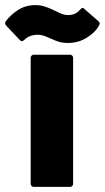

<svg xmlns="http://www.w3.org/2000/svg" viewBox="-80 -731 410 751"><path d="M52 0Q47 0 43.5 -3.5Q40 -7 40 -12V-505Q40 -510 43.5 -513.5Q47 -517 52 -517H194Q199 -517 202.5 -513.5Q206 -510 206 -505V-12Q206 -7 202.5 -3.5Q199 0 194 0ZM187 -563Q165 -563 150.5 -567.5Q136 -572 119 -580Q99 -589 89 -592Q79 -595 68 -595Q35 -595 15 -575Q10 -570 5 -570Q2 -570 -2 -574L-56 -631Q-60 -636 -60 -641Q-60 -644 -58 -647Q-38 -674 -8.5 -692.5Q21 -711 58 -711Q78 -711 93.5 -706Q109 -701 121 -695.5Q133 -690 137 -688Q141 -686 151.5 -681Q162 -676 170.5 -674Q179 -672 187 -672Q216 -672 234 -694Q239 -700 243 -700Q248 -700 251 -695L305 -648Q310 -644 310 -639Q310 -637 309 -635Q297 -608 262.5 -585.5Q228 -563 187 -563Z"/></svg>

Font: LinhAnh ExtBd
Style: Regular
Weight: 800
Designer: Jeremy Tribby
Foundry: Tribby Type
Version: Version 1.408